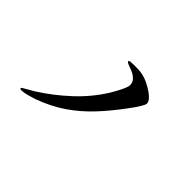

<svg xmlns="http://www.w3.org/2000/svg" viewBox="-96 -927 1192 1192"><g transform="rotate(45 500.0 -331.0)"><path d="M757 -521Q757 -512 745 -491.5Q733 -471 719 -451Q705 -431 698 -422Q635 -336 569.5 -265.5Q504 -195 425.5 -141Q347 -87 244 -50Q226 -44 196 -36Q166 -28 148 -28Q145 -28 140 -29Q135 -30 135 -34Q135 -38 137.5 -40Q140 -42 142 -43Q159 -54 177 -63.5Q195 -73 211 -83Q309 -145 397 -226.5Q485 -308 546 -406Q554 -419 567 -442.5Q580 -466 591 -490Q602 -514 602 -527Q602 -554 585 -570.5Q568 -587 545.5 -596.5Q523 -606 506 -612Q489 -618 489 -625Q489 -631 500.5 -632.5Q512 -634 525.5 -634Q539 -634 543 -634Q566 -634 587.5 -632Q609 -630 631 -622Q644 -618 665 -607.5Q686 -597 707 -583Q728 -569 742.5 -553Q757 -537 757 -521Z"/></g></svg>

Font: Kaisei HarunoUmi
Style: Bold
Weight: 700
Designer: Font-Kai, 金井和夫
Foundry: KAZUO KANAI
Version: Version 5.003